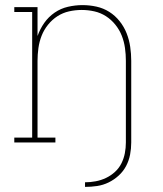

<svg xmlns="http://www.w3.org/2000/svg" viewBox="-20 -558 640 752"><path d="M313 174V156Q334 156 355 152Q376 148 395 139Q414 130 430 115.5Q446 101 455.5 82Q465 63 469 42Q473 21 473 0V-320Q473 -345 469.5 -370Q466 -395 457 -418Q448 -441 432 -461Q416 -481 395 -494.5Q374 -508 349.5 -513.5Q325 -519 300 -519Q275 -519 250.5 -513.5Q226 -508 205 -494.5Q184 -481 168 -461Q152 -441 143 -418Q134 -395 130.5 -370Q127 -345 127 -320V-19H197V0H36V-19H106V-511H36V-530H127V-417Q137 -445 153.5 -468.5Q170 -492 194 -508.5Q218 -525 246.5 -531.5Q275 -538 303 -538Q331 -538 358 -532Q385 -526 408 -511.5Q431 -497 448.5 -475Q466 -453 476 -427.5Q486 -402 490 -374.5Q494 -347 494 -320V0Q494 24 489.5 47.5Q485 71 474 92Q463 113 445 129.5Q427 146 405.5 156.5Q384 167 360.5 170.5Q337 174 313 174Z"/></svg>

Font: Iosevka Curly Slab ThEx
Style: Regular
Weight: 100
Width: 7
Monospace: yes
Designer: Belleve Invis
Foundry: Belleve Invis
Version: Version 11.1.0; ttfautohint (v1.8.3)